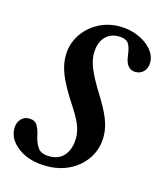

<svg xmlns="http://www.w3.org/2000/svg" viewBox="-112 -602 582 680"><g transform="rotate(15 179.0 -261.5)"><path d="M120.5 10.5Q58 10.5 17.2 -19Q-23.5 -48.5 -23.5 -90Q-23.5 -109.5 -11.8 -123Q0 -136.5 18.5 -136.5Q39.5 -136.5 48.5 -121.8Q57.5 -107 62 -85Q67 -59.5 79.2 -42.5Q91.5 -25.5 122 -25.5Q158 -25.5 177.2 -49.8Q196.5 -74 196.5 -113Q196.5 -136.5 186 -162Q175.5 -187.5 144.5 -234Q112.5 -284 99 -318.2Q85.5 -352.5 85.5 -384.5Q85.5 -426.5 107 -460.5Q128.5 -494.5 164.5 -514.5Q200.5 -534.5 244.5 -534.5Q280.5 -534.5 311.8 -521.2Q343 -508 362 -486Q381 -464 381 -438.5Q381 -418.5 369.2 -405.8Q357.5 -393 339 -393Q304.5 -393 298.5 -441.5Q294.5 -476 284 -487.8Q273.5 -499.5 250 -499.5Q217 -499.5 198.5 -477.5Q180 -455.5 180 -418.5Q180 -393.5 191.5 -365Q203 -336.5 230 -292.5Q263.5 -239.5 276.5 -206.5Q289.5 -173.5 289.5 -143Q289.5 -98.5 267.2 -63.8Q245 -29 206.8 -9.2Q168.5 10.5 120.5 10.5Z"/></g></svg>

Font: Libre Caslon Condensed Medium Italic
Style: Regular
Weight: 500
Italic angle: -22.583°
Designer: Pablo Impallari, Rodrigo Fuenzalida, Katja Schimmel, Ertekin Erdin
Foundry: Pablo Impallari, Rodrigo Fuenzalida
Version: Version 2.000; ttfautohint (v1.8.4.7-5d5b);gftools[0.9.33]